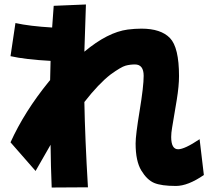

<svg xmlns="http://www.w3.org/2000/svg" viewBox="-20 -781 941 858"><path d="M211 57Q207 -38 206 -134L139 -17L27 -145Q89 -282 198 -416L204 -423L206 -509Q93 -515 27 -530L49 -678Q112 -664 213 -658Q216 -707 220 -755L364 -761Q359 -630 357 -550Q461 -637 551 -649Q583 -653 612 -653Q699 -653 739.5 -611Q780 -569 780 -441Q780 -397 770 -335.5Q760 -274 749 -210Q745 -187 745 -169Q745 -114 776 -114Q805 -114 872 -159L891 1Q820 50 766 50Q701 50 669 36.5Q637 23 611.5 -19Q586 -61 586 -140Q586 -177 604 -286Q622 -395 622 -442Q622 -493 583 -493Q561 -493 541 -487.5Q521 -482 474 -448Q421 -407 357 -325Q360 -162 373 56Z"/></svg>

Font: KN Bobohei
Style: Bold
Weight: 700
Designer: Kingnam Type Foundry
Version: Version 1.710;March 18, 2023